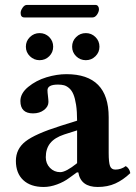

<svg xmlns="http://www.w3.org/2000/svg" viewBox="-20 -742 546 772"><path d="M290 -85.9V-217.8L237.8 -201.2Q199.7 -188.5 181.9 -166.3Q164.1 -144 164.1 -109.9Q164.1 -84.5 180.9 -67.1Q197.8 -49.8 222.2 -49.8Q245.1 -49.8 290 -85.9ZM294.9 -48.8H289.1L258.8 -26.9Q237.3 -10.7 209.5 -0.5Q181.6 9.8 155.8 9.8Q103 9.8 73.5 -17.8Q43.9 -45.4 43.9 -95.2Q43.9 -143.1 82.5 -173.3Q121.1 -203.6 223.1 -235.8L290 -256.8Q290 -293.9 285.9 -320.6Q281.7 -347.2 275.1 -362.8Q268.6 -378.4 258.1 -387.5Q247.6 -396.5 237.3 -399.2Q227.1 -401.9 212.9 -401.9Q170.9 -401.9 170.9 -378.9Q170.9 -371.1 172.9 -355.5Q174.8 -339.8 174.8 -332Q174.8 -313.5 157 -299.8Q139.2 -286.1 112.8 -286.1Q62 -286.1 62 -335.9Q62 -366.7 93.5 -392.6Q125 -418.5 166.7 -431.2Q208.5 -443.8 247.1 -443.8Q417 -443.8 417 -271V-127Q417 -88.9 422.4 -74.5Q427.7 -60.1 443.8 -60.1Q466.8 -60.1 485.8 -74.2Q501 -64.5 503.9 -45.9Q474.6 -18.1 443.6 -4.2Q412.6 9.8 373 9.8Q304.7 9.8 294.9 -48.8ZM84 -554.2Q84 -577.1 100.3 -593Q116.7 -608.9 139.2 -608.9Q162.1 -608.9 178 -593Q193.8 -577.1 193.8 -554.2Q193.8 -531.7 178 -515.9Q162.1 -500 139.2 -500Q116.7 -500 100.3 -515.9Q84 -531.7 84 -554.2ZM352.1 -671.9H78.1Q63 -671.9 63 -689.9Q63 -699.7 70.8 -710.9Q78.6 -722.2 87.9 -722.2H363.8Q370.6 -722.2 374.3 -717Q377.9 -711.9 377.9 -705.1Q377.9 -694.3 370.1 -683.1Q362.3 -671.9 352.1 -671.9ZM270 -554.2Q270 -577.1 286.1 -593Q302.2 -608.9 325.2 -608.9Q347.7 -608.9 363.8 -593Q379.9 -577.1 379.9 -554.2Q379.9 -531.7 363.8 -515.9Q347.7 -500 325.2 -500Q302.2 -500 286.1 -515.9Q270 -531.7 270 -554.2Z"/></svg>

Font: Common Serif
Style: Bold
Weight: 700
Designer: Philipp H. Poll, Khaled Hosny
Foundry: Stefan Peev, Context Ltd.
Version: Version 1.026